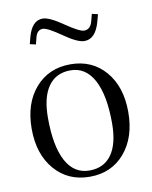

<svg xmlns="http://www.w3.org/2000/svg" viewBox="-81 -757 660 836"><g transform="rotate(-10 248.5 -339.0)"><path d="M398 -643Q378 -568 328 -568Q298 -568 238 -610Q178 -652 158 -652Q133 -652 125 -621L117 -590L91 -596L99 -627Q118 -696 165 -696Q194 -696 254 -654.5Q314 -613 335 -613Q363 -613 372 -649L380 -679L406 -673ZM384 -195Q384 -320 348 -386.5Q312 -453 245 -453Q181 -453 147 -405Q113 -357 113 -266Q113 -141 148.5 -75Q184 -9 252 -9Q316 -9 350 -56.5Q384 -104 384 -195ZM94 -50.5Q35 -119 35 -231Q35 -343 94 -411Q153 -479 249 -479Q345 -479 403.5 -411Q462 -343 462 -231Q462 -119 403.5 -50.5Q345 18 249 18Q153 18 94 -50.5Z"/></g></svg>

Font: Foglihten068fMac
Style: Regular
Weight: 500
Designer: gluk (gluksza@wp.pl)
Foundry: gluk (gluksza@wp.pl)
Version: Version 0.68